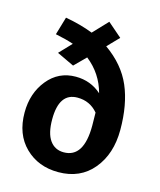

<svg xmlns="http://www.w3.org/2000/svg" viewBox="-119 -878 816 980"><g transform="rotate(15 288.5 -388.5)"><path d="M353 -668Q451 -599 492 -503.5Q533 -408 533 -274Q533 -147 465.5 -65.5Q398 16 282 16Q176 16 107 -51.5Q38 -119 38 -234Q38 -336 95.5 -407Q153 -478 244 -478Q323 -478 380 -427Q354 -525 274 -588L215 -529L124 -572L185 -636Q144 -650 89 -661L117 -756Q200 -741 263 -716L336 -793L411 -728ZM283 -89Q389 -89 389 -258Q389 -270 388.5 -293Q388 -316 388 -327Q346 -377 280 -377Q183 -377 183 -237Q183 -163 209.5 -126Q236 -89 283 -89Z"/></g></svg>

Font: FiraGO SemiBold
Style: Regular
Weight: 600
Designer: bBox Type
Foundry: bBox Type GmbH
Version: Version 1.001;PS 001.001;hotconv 1.0.88;makeotf.lib2.5.64775